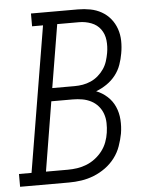

<svg xmlns="http://www.w3.org/2000/svg" viewBox="-83 -778 635 822"><g transform="rotate(-5 235.0 -367.5)"><path d="M-30 0V-55H24L128 -680H81V-735H283Q310 -735 336 -730Q362 -725 384 -712.5Q406 -700 422 -680.5Q438 -661 446.5 -636.5Q455 -612 455.5 -585Q456 -558 451 -531Q447 -507 438.5 -483Q430 -459 414 -438.5Q398 -418 376 -403Q354 -388 330 -379Q356 -369 377 -350Q398 -331 409.5 -305Q421 -279 423 -249Q425 -219 420 -189Q415 -163 405.5 -136Q396 -109 378.5 -86Q361 -63 337.5 -46Q314 -29 287.5 -18.5Q261 -8 234 -4Q207 0 180 0ZM144 -409H240Q258 -409 275.5 -412Q293 -415 310 -422.5Q327 -430 341.5 -442.5Q356 -455 366.5 -470.5Q377 -486 382.5 -503.5Q388 -521 391 -538Q396 -566 393 -593Q390 -620 375 -640.5Q360 -661 335 -670.5Q310 -680 283 -680H189ZM86 -55H180Q200 -55 220.5 -58Q241 -61 261 -69Q281 -77 298.5 -90.5Q316 -104 329 -121Q342 -138 349.5 -158Q357 -178 360 -199Q363 -219 362.5 -240Q362 -261 355.5 -279.5Q349 -298 336 -313Q323 -328 305.5 -337Q288 -346 268 -349.5Q248 -353 227 -353H135Z"/></g></svg>

Font: Iosevka Curly Slab LtObl
Style: Regular
Weight: 300
Italic angle: -9°
Monospace: yes
Designer: Belleve Invis
Foundry: Belleve Invis
Version: Version 11.0.0; ttfautohint (v1.8.3)